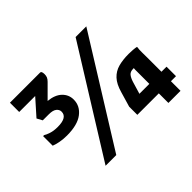

<svg xmlns="http://www.w3.org/2000/svg" viewBox="-145 -976 1232 1232"><g transform="rotate(-45 471.0 -360.0)"><path d="M160 -312Q124 -312 95 -318Q66 -324 49 -331V-418H58Q70 -410 95.5 -401.5Q121 -393 157 -393Q244 -393 244 -445Q244 -464 227.5 -477.5Q211 -491 174 -491H119L99 -528L195 -636H50V-720H326L333 -715Q337 -705 337 -693Q337 -678 332.5 -667Q328 -656 316 -644L229 -557Q290 -551 322 -520Q354 -489 354 -445Q354 -387 305 -349.5Q256 -312 160 -312ZM198 0 646 -720H743L295 0ZM768 0V-87H573V-161L603 -263Q619 -320 647.5 -350.5Q676 -381 716.5 -392Q757 -403 810 -403Q828 -403 847.5 -401.5Q867 -400 880 -397V-392Q877 -376 877.5 -346.5Q878 -317 878 -301V-173H924V-87H878V0ZM678 -173H768V-287Q768 -294 768 -301Q768 -308 769 -315H764Q737 -315 724.5 -300Q712 -285 703 -257Z"/></g></svg>

Font: Kufam SemiBold
Style: Regular
Weight: 600
Designer: Wael Morcos, Artur Schmal
Foundry: Original Type
Version: Version 1.300; ttfautohint (v1.8.3)